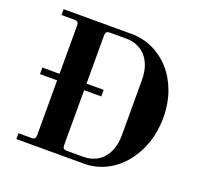

<svg xmlns="http://www.w3.org/2000/svg" viewBox="-124 -851 1033 989"><g transform="rotate(20 393.0 -356.0)"><path d="M62 0H434C600 0 736 -154 736 -362C736 -570 600 -712 434 -712H62V-680H132C150 -680 156 -674 156 -656V-392H62V-356H156V-56C156 -38 150 -32 132 -32H62ZM304 -56V-356H398V-392H304V-656C304 -674 310 -680 328 -680H417C497 -680 566 -626 566 -506V-206C566 -86 497 -32 417 -32H328C310 -32 304 -38 304 -56Z"/></g></svg>

Font: Old Standard
Style: Bold
Weight: 700
Designer: Alexey Kryukov <alexios@thessalonica.org.ru>
Version: Version 2.0.2